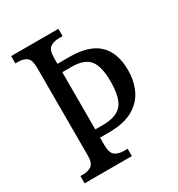

<svg xmlns="http://www.w3.org/2000/svg" viewBox="-171 -824 863 933"><g transform="rotate(-30 260.5 -357.0)"><path d="M31 0V-41H48Q75 -41 93.5 -54Q112 -67 112 -111V-601Q112 -647 93.5 -660Q75 -673 48 -673H31V-714H296V-673H274Q246 -673 226.5 -660Q207 -647 207 -600V-569H274Q384 -569 436.5 -519Q489 -469 489 -371Q489 -312 466.5 -263Q444 -214 393 -184.5Q342 -155 256 -155H207V-114Q207 -68 226.5 -54.5Q246 -41 274 -41H296V0ZM250 -201Q323 -201 355.5 -236.5Q388 -272 388 -367Q388 -451 359 -486.5Q330 -522 260 -522H207V-201Z"/></g></svg>

Font: Noto Serif Condensed
Style: Regular
Weight: 400
Width: 3
Designer: Monotype Design Team
Foundry: Monotype Imaging Inc.
Version: Version 2.013; ttfautohint (v1.8.4.7-5d5b)